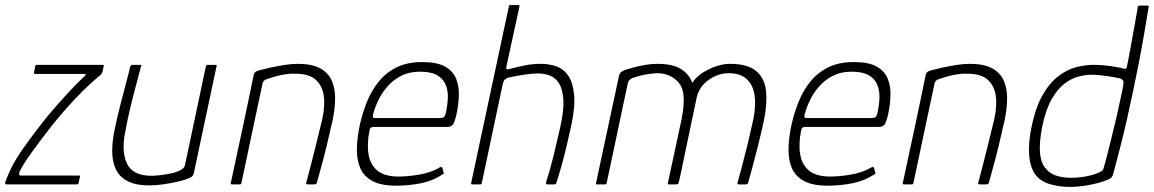

<svg xmlns="http://www.w3.org/2000/svg" viewBox="-44 -728 4555 758"><path d="M-23 -9Q-1 -73 45 -138.5Q91 -204 145 -271Q185 -318 221.5 -358Q258 -398 288 -425Q294 -430 294.5 -432.5Q295 -435 289 -436H94Q92 -436 91 -437.5Q90 -439 90 -440L95 -467Q96 -470 97.5 -471Q99 -472 101 -472H360Q365 -472 365.5 -470.5Q366 -469 365 -465L361 -446Q360 -441 354.5 -434Q349 -427 343 -424Q314 -400 280 -366Q246 -332 214 -295.5Q182 -259 156 -226Q115 -173 82 -127.5Q49 -82 33 -50Q32 -46 31.5 -40.5Q31 -35 38 -35H267Q270 -35 271 -34.5Q272 -34 272 -31L266 -5Q265 -2 263.5 -1Q262 0 259 0H-18Q-21 0 -23 -2Q-25 -4 -23 -9Z M547 4Q492 4 459.5 -13Q427 -30 413 -60.5Q399 -91 399 -131.5Q399 -172 409 -219Q420 -270 432.5 -319Q445 -368 455.5 -407Q466 -446 470 -465Q473 -470 475.5 -471Q478 -472 483 -472H506Q512 -472 513.5 -471Q515 -470 512 -464Q510 -456 503.5 -431Q497 -406 487.5 -370.5Q478 -335 468.5 -294.5Q459 -254 452 -215Q434 -134 456.5 -84Q479 -34 554 -34Q564 -34 584.5 -36Q605 -38 627.5 -42.5Q650 -47 667 -55.5Q684 -64 686 -75L769 -467Q770 -469 771.5 -470.5Q773 -472 774 -472H807Q809 -472 810.5 -471Q812 -470 811 -467L722 -48Q720 -36 713 -30.5Q706 -25 687 -19Q680 -16 656 -10.5Q632 -5 602 -0.5Q572 4 547 4Z M871 0Q869 0 867.5 -1Q866 -2 867 -5Q890 -112 913 -219Q936 -326 958 -434Q960 -439 963.5 -443Q967 -447 978 -450Q992 -454 1018.5 -460Q1045 -466 1075.5 -471Q1106 -476 1131 -476Q1186 -476 1218.5 -459Q1251 -442 1265 -411.5Q1279 -381 1279 -340.5Q1279 -300 1269 -253Q1258 -203 1246 -153.5Q1234 -104 1223 -65Q1212 -26 1207 -7Q1205 -2 1203 -1Q1201 0 1195 0H1170Q1163 0 1165 -7Q1167 -13 1171.5 -31Q1176 -49 1183 -75Q1190 -101 1197.5 -132Q1205 -163 1213 -195Q1221 -227 1228 -256Q1240 -311 1234 -351Q1228 -391 1201.5 -414Q1175 -437 1123 -437Q1096 -438 1067 -432Q1038 -426 1014 -417Q1008 -416 1001 -411.5Q994 -407 992 -396Q971 -299 950.5 -201Q930 -103 909 -5Q908 -3 907 -1.5Q906 0 903 0Z M1377 -237Q1388 -285 1406 -329Q1424 -373 1453 -408Q1482 -443 1523.5 -463Q1565 -483 1623 -483Q1682 -483 1713.5 -465Q1745 -447 1757 -416.5Q1769 -386 1767.5 -349.5Q1766 -313 1758 -276Q1750 -241 1742 -234Q1734 -227 1723 -227H1428Q1427 -227 1422 -225Q1417 -223 1415 -214Q1404 -160 1411 -118.5Q1418 -77 1446.5 -54Q1475 -31 1530 -31Q1566 -31 1610 -38.5Q1654 -46 1687 -64Q1690 -67 1695.5 -68.5Q1701 -70 1703 -64L1707 -47Q1709 -44 1707.5 -42.5Q1706 -41 1701 -38Q1665 -14 1617.5 -4.5Q1570 5 1520 5Q1460 5 1426 -13.5Q1392 -32 1378 -65Q1364 -98 1365 -142Q1366 -186 1377 -237ZM1716 -282Q1723 -313 1724 -342Q1725 -371 1715 -394.5Q1705 -418 1681 -431.5Q1657 -445 1614 -445Q1572 -445 1540.5 -429Q1509 -413 1486.5 -387.5Q1464 -362 1450 -333Q1436 -304 1429 -277Q1427 -269 1428 -265.5Q1429 -262 1437 -262Q1501 -262 1564.5 -262Q1628 -262 1692 -262Q1703 -262 1708 -265.5Q1713 -269 1716 -282Z M1816 -5Q1853 -179 1890.5 -354Q1928 -529 1965 -703Q1965 -708 1970 -708Q1978 -708 1986 -708Q1994 -708 2002 -708Q2007 -708 2007 -703Q1994 -644 1981 -584Q1968 -524 1955 -464Q1954 -458 1955.5 -455.5Q1957 -453 1965 -455Q1995 -463 2026.5 -469.5Q2058 -476 2091 -476Q2124 -476 2152.5 -466Q2181 -456 2199.5 -429Q2218 -402 2222.5 -354Q2227 -306 2211 -231Q2203 -194 2193.5 -154Q2184 -114 2173.5 -76Q2163 -38 2152 -5Q2151 -2 2149 -1Q2147 0 2142 0Q2136 0 2130 0Q2124 0 2118 0Q2113 0 2112 -1.5Q2111 -3 2112 -9Q2128 -58 2142 -115.5Q2156 -173 2168 -227Q2183 -294 2180 -335.5Q2177 -377 2162.5 -399.5Q2148 -422 2126 -430Q2104 -438 2079 -438Q2056 -438 2024 -433Q1992 -428 1964 -422Q1957 -420 1950.5 -415Q1944 -410 1941 -397L1858 -5Q1857 0 1852 0H1820Q1815 0 1816 -5Z M2834 -439Q2791 -439 2753.5 -412.5Q2716 -386 2706 -341L2689 -260Q2678 -207 2667 -155Q2656 -103 2648 -63.5Q2640 -24 2635 -6Q2634 -3 2631.5 -1.5Q2629 0 2624 0H2598Q2591 0 2593 -7L2646 -253Q2659 -315 2654 -355.5Q2649 -396 2618 -418Q2585 -442 2540.5 -438.5Q2496 -435 2456 -421Q2450 -420 2443 -414Q2436 -408 2434 -397L2351 -5Q2350 -3 2349 -1.5Q2348 0 2345 0H2313Q2311 0 2309.5 -1Q2308 -2 2309 -5L2400 -430Q2400 -434 2405.5 -440.5Q2411 -447 2421 -451Q2433 -455 2454.5 -461Q2476 -467 2501.5 -471.5Q2527 -476 2550 -476Q2612 -476 2644.5 -455.5Q2677 -435 2689 -401Q2705 -425 2731 -441.5Q2757 -458 2785 -467Q2813 -476 2837 -476Q2909 -476 2942.5 -446.5Q2976 -417 2980.5 -366.5Q2985 -316 2972 -253Q2961 -202 2948.5 -152.5Q2936 -103 2925.5 -64Q2915 -25 2909 -5Q2907 0 2899 0H2873Q2869 0 2868 -1.5Q2867 -3 2868 -8Q2872 -21 2882.5 -60.5Q2893 -100 2906 -153Q2919 -206 2930 -257Q2937 -291 2937 -323.5Q2937 -356 2927 -382Q2917 -408 2894 -423.5Q2871 -439 2834 -439Z M3081 -237Q3092 -285 3110 -329Q3128 -373 3157 -408Q3186 -443 3227.5 -463Q3269 -483 3327 -483Q3386 -483 3417.5 -465Q3449 -447 3461 -416.5Q3473 -386 3471.5 -349.5Q3470 -313 3462 -276Q3454 -241 3446 -234Q3438 -227 3427 -227H3132Q3131 -227 3126 -225Q3121 -223 3119 -214Q3108 -160 3115 -118.5Q3122 -77 3150.5 -54Q3179 -31 3234 -31Q3270 -31 3314 -38.5Q3358 -46 3391 -64Q3394 -67 3399.5 -68.5Q3405 -70 3407 -64L3411 -47Q3413 -44 3411.5 -42.5Q3410 -41 3405 -38Q3369 -14 3321.5 -4.5Q3274 5 3224 5Q3164 5 3130 -13.5Q3096 -32 3082 -65Q3068 -98 3069 -142Q3070 -186 3081 -237ZM3420 -282Q3427 -313 3428 -342Q3429 -371 3419 -394.5Q3409 -418 3385 -431.5Q3361 -445 3318 -445Q3276 -445 3244.5 -429Q3213 -413 3190.5 -387.5Q3168 -362 3154 -333Q3140 -304 3133 -277Q3131 -269 3132 -265.5Q3133 -262 3141 -262Q3205 -262 3268.5 -262Q3332 -262 3396 -262Q3407 -262 3412 -265.5Q3417 -269 3420 -282Z M3524 0Q3522 0 3520.5 -1Q3519 -2 3520 -5Q3543 -112 3566 -219Q3589 -326 3611 -434Q3613 -439 3616.5 -443Q3620 -447 3631 -450Q3645 -454 3671.5 -460Q3698 -466 3728.5 -471Q3759 -476 3784 -476Q3839 -476 3871.5 -459Q3904 -442 3918 -411.5Q3932 -381 3932 -340.5Q3932 -300 3922 -253Q3911 -203 3899 -153.5Q3887 -104 3876 -65Q3865 -26 3860 -7Q3858 -2 3856 -1Q3854 0 3848 0H3823Q3816 0 3818 -7Q3820 -13 3824.5 -31Q3829 -49 3836 -75Q3843 -101 3850.5 -132Q3858 -163 3866 -195Q3874 -227 3881 -256Q3893 -311 3887 -351Q3881 -391 3854.5 -414Q3828 -437 3776 -437Q3749 -438 3720 -432Q3691 -426 3667 -417Q3661 -416 3654 -411.5Q3647 -407 3645 -396Q3624 -299 3603.5 -201Q3583 -103 3562 -5Q3561 -3 3560 -1.5Q3559 0 3556 0Z M4029 -230Q4045 -306 4072.5 -353.5Q4100 -401 4134 -427Q4168 -453 4204 -462.5Q4240 -472 4272 -472Q4305 -472 4334 -468Q4363 -464 4381 -460Q4395 -456 4399 -456Q4403 -456 4405 -466Q4409 -483 4414 -511Q4419 -539 4425 -571Q4431 -603 4436 -632Q4441 -661 4444.5 -680Q4448 -699 4448 -701Q4448 -704 4450.5 -705Q4453 -706 4454 -706H4487Q4488 -706 4489.5 -705Q4491 -704 4491 -702Q4482 -647 4472.5 -591.5Q4463 -536 4452 -479.5Q4441 -423 4429 -366.5Q4417 -310 4404.5 -254.5Q4392 -199 4378 -144.5Q4364 -90 4350 -38Q4348 -33 4344.5 -28Q4341 -23 4328 -18Q4299 -6 4257.5 2Q4216 10 4174 10Q4133 9 4098 -2Q4063 -13 4044 -38Q4023 -67 4019 -115Q4015 -163 4029 -230ZM4071 -230Q4058 -165 4062 -123.5Q4066 -82 4086 -61Q4105 -38 4141.5 -30.5Q4178 -23 4220 -28Q4262 -33 4293 -46Q4301 -50 4306 -53Q4311 -56 4312 -61Q4320 -87 4329.5 -125.5Q4339 -164 4349.5 -206Q4360 -248 4368.5 -287Q4377 -326 4383.5 -355.5Q4390 -385 4391 -396Q4393 -406 4389 -411Q4385 -416 4380 -418Q4353 -424 4321 -428.5Q4289 -433 4266 -433Q4243 -433 4215 -426Q4187 -419 4159.5 -398.5Q4132 -378 4108.5 -337.5Q4085 -297 4071 -230Z"/></svg>

Font: Glory ExtraLight
Style: Italic
Weight: 250
Italic angle: -12°
Version: Version 1.011